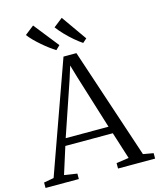

<svg xmlns="http://www.w3.org/2000/svg" viewBox="-146 -1080 975 1178"><g transform="rotate(-15 342.0 -491.0)"><path d="M58 -46 309.5 -750H391.5L625.5 -46L690.5 -34.5V0H455V-34.5L534.5 -46L480 -217.5H178.5L124.5 -47L206 -34.5V0H-5.5V-34.5ZM465 -263 358.5 -606 335 -686.5 309 -604 193 -263ZM277 -800Q260 -810.5 238.8 -826.2Q217.5 -842 195.5 -861Q173.5 -880 154 -899.5Q134.5 -919 121 -937.5L178.5 -982.5L303.5 -824.5L278 -800ZM447.5 -800Q425.5 -814.5 398.8 -837.2Q372 -860 346.5 -886.5Q321 -913 303 -937.5L360.5 -982.5L473.5 -822L448.5 -800Z"/></g></svg>

Font: Merriweather 60pt Light
Style: Regular
Weight: 300
Version: Version 2.100